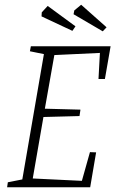

<svg xmlns="http://www.w3.org/2000/svg" viewBox="-20 -789 486 809"><path d="M422 -456H395L401 -566L209 -557L169 -331L319 -327L315 -300L163 -296L118 -37L325 -27L359 -148L385 -147L360 0H10L13 -21L74 -33L165 -561L106 -573L110 -594H446ZM290 -729 293 -745 322 -769 429 -674 413 -657ZM155 -720 156 -737 181 -764 298 -678 285 -659Z"/></svg>

Font: Grenze ExtraLight
Style: Italic
Weight: 275
Italic angle: -10°
Designer: Renata Polastri
Foundry: Omnibus-Type
Version: Version 1.002; ttfautohint (v1.8)